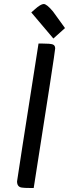

<svg xmlns="http://www.w3.org/2000/svg" viewBox="-20 -937 344 957"><path d="M131 0Q100 0 89 -2Q65 -5 65 -33Q65 -39 172 -720H189Q231 -720 243 -715.5Q255 -711 255 -695.5Q255 -680 148 0ZM153 -890Q183 -917 198 -917Q213 -917 244 -880L304 -797L246 -745L136 -875Z"/></svg>

Font: Economica
Style: Bold Italic
Weight: 700
Designer: Vicente Lamonaca
Foundry: Vicente Lamonaca
Version: Version 1.100